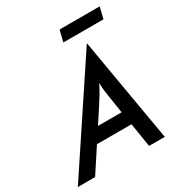

<svg xmlns="http://www.w3.org/2000/svg" viewBox="-225 -911 970 1036"><g transform="rotate(-30 260.0 -392.5)"><path d="M-41.7 0 387.5 -646.5H388.9L500 0H402.1L378.5 -148.6H163.2L66 0ZM217.4 -231.2H364.6L350 -325Q345.8 -349.3 342.7 -372.9Q339.6 -396.5 338.9 -428.5Q322.9 -396.5 309 -373.3Q295.1 -350 278.5 -325ZM280.6 -714.6 297.9 -785.4H547.9L530.6 -714.6Z"/></g></svg>

Font: Afacad Medium
Style: Italic
Weight: 500
Italic angle: -14°
Designer: Kristian Moeller
Foundry: Dicotype
Version: Version 1.000; ttfautohint (v1.8.4.7-5d5b)